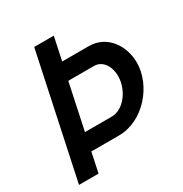

<svg xmlns="http://www.w3.org/2000/svg" viewBox="-166 -835 914 961"><g transform="rotate(-30 291.0 -355.0)"><path d="M166 -710 15 0H128L152 -114H312C453 -114 572 -253 572 -386C572 -483 510 -577 405 -577H251L279 -710ZM328 -214H173L229 -478H378C425 -478 457 -433 457 -374C457 -295 397 -214 328 -214Z"/></g></svg>

Font: FIGSv2-sans-serif SmBold Italic
Style: Regular
Weight: 600
Italic angle: -12°
Designer: Matt McInerney, Pablo Impallari, Rodrigo Fuenzalida
Foundry: Matt McInerney, Pablo Impallari, Rodrigo Fuenzalida
Version: Version 4.020;hotconv 1.0.109;makeotfexe 2.5.65596